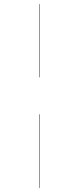

<svg xmlns="http://www.w3.org/2000/svg" viewBox="-20 -820 384 937"><path d="M172.9 -799.8V-442.9H170.9V-799.8ZM172.9 -262.2V97.2H170.9V-262.2Z"/></svg>

Font: Fira Sans Compressed Two
Style: Regular
Weight: 100
Width: 1
Designer: Carrois Corporate & Edenspiekermann AG
Foundry: Carrois Corporate GbR & Edenspiekermann AG
Version: Version 4.203;PS 004.203;hotconv 1.0.88;makeotf.lib2.5.64775